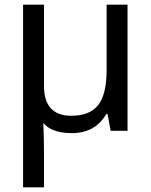

<svg xmlns="http://www.w3.org/2000/svg" viewBox="-20 -556 640 816"><path d="M167 -190.9Q167 -64 283.2 -64Q361.3 -64 397.2 -109.4Q433.1 -154.8 433.1 -257.8V-536.1H522V0H450.2L437 -71.8H432.1Q384.8 9.8 285.2 9.8Q200.7 9.8 164.1 -33.2Q167 41.5 167 84V240.2H78.1V-536.1H167Z"/></svg>

Font: Droid Sans Mono
Style: Regular
Weight: 400
Monospace: yes
Foundry: Ascender Corporation
Version: Version 1.00 build 112